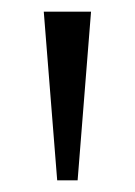

<svg xmlns="http://www.w3.org/2000/svg" viewBox="-20 -860 231 329"><path d="M55 -840H136L113 -551H78Z"/></svg>

Font: Sinkin Sans 300 Light
Style: Regular
Weight: 300
Designer: Keith Bates
Foundry: K-Type
Version: Sinkin Sans (version 1.0)  by Keith Bates   •   © 2014   www